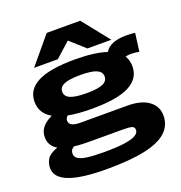

<svg xmlns="http://www.w3.org/2000/svg" viewBox="-172 -937 1233 1305"><g transform="rotate(-20 445.0 -285.0)"><path d="M377 220Q17 220 17 82Q17 49 34 19Q51 -11 111 -33Q84 -48 69.5 -71.5Q55 -95 55 -129Q55 -169 80 -199Q105 -229 150 -249Q72 -293 72 -378Q72 -466 159 -510.5Q246 -555 426 -555Q571 -555 656 -526Q695 -589 810 -589Q846 -589 875 -585L858 -454Q844 -457 828 -458.5Q812 -460 798 -460Q775 -460 759 -455Q780 -422 780 -378Q780 -289 693 -244.5Q606 -200 426 -200Q324 -200 252 -214Q236 -200 236 -181Q236 -138 317 -138H655Q756 -138 810 -98Q864 -58 864 9Q864 79 814 126Q764 173 657 196.5Q550 220 377 220ZM426 -312Q507 -312 543 -328Q579 -344 579 -378Q579 -411 543 -427Q507 -443 426 -443Q345 -443 308.5 -427Q272 -411 272 -378Q272 -344 308.5 -328Q345 -312 426 -312ZM194 42Q194 64 213 78Q232 92 277.5 98.5Q323 105 402 105Q496 105 551.5 96.5Q607 88 631 73Q655 58 655 37Q655 16 637 10Q619 4 567 4H344Q310 4 279.5 3Q249 2 222 -2Q205 7 199.5 18Q194 29 194 42ZM148 -596 310 -790H552L707 -596H534L427 -692L320 -596Z"/></g></svg>

Font: Georama ExtraExtended
Style: Bold
Weight: 700
Width: 8
Designer: Jean-Baptiste Levee
Foundry: Production Type
Version: Version 1.000